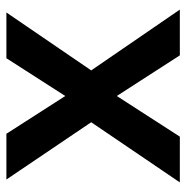

<svg xmlns="http://www.w3.org/2000/svg" viewBox="-11 -571 582 600"><g transform="rotate(-90 280.0 -271.0)"><path d="M198 -277 19 -542H162L280 -358L398 -542H541L360 -277L550 0H407L280 -197L153 0H10Z"/></g></svg>

Font: Noto Sans Sinhala UI SemiBold
Style: Regular
Weight: 600
Designer: Jelle Bosma - Monotype Design Team
Foundry: Monotype Imaging Inc.
Version: Version 2.006; ttfautohint (v1.8.4.7-5d5b)